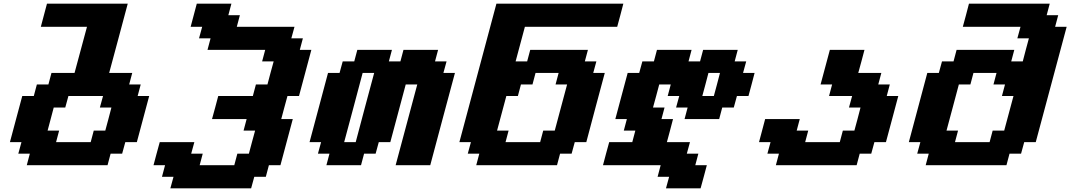

<svg xmlns="http://www.w3.org/2000/svg" viewBox="-20 -895 5798 1040"><path d="M125 0H562.5L579.1 -62.5H641.6L658.7 -125H721.2Q732.4 -166.5 754.6 -249.8Q776.9 -333 788.1 -375H725.6L742.2 -437.5H679.7L696.3 -500H571.3Q588.4 -562.5 621.8 -687.5Q655.3 -812.5 671.9 -875H234.4Q229 -854 217.8 -812.5Q206.5 -771 201.2 -750H451.2Q439.9 -708.5 417.5 -625Q395 -541.5 383.8 -500H258.8L242.2 -437.5H179.7L163.1 -375H100.6Q89.4 -333 67.1 -250Q44.9 -167 33.7 -125H96.2L79.1 -62.5H141.6ZM471.2 -125H283.7L300.3 -187.5H237.8Q243.2 -208 254.4 -249.8Q265.6 -291.5 271 -312.5H333.5L350.6 -375H538.1L521 -312.5H583.5Q578.1 -291.5 567.1 -249.8Q556.2 -208 550.3 -187.5H487.8Z M902.8 125H1340.3L1357.4 62.5H1419.9L1436.5 0H1499Q1510.3 -42 1532.5 -125.2Q1554.7 -208.5 1565.9 -250H1503.4Q1508.8 -270.5 1520 -312.3Q1531.2 -354 1537.1 -375H1599.6Q1610.8 -416.5 1633.1 -500Q1655.3 -583.5 1666.5 -625H1604L1620.6 -687.5H1558.1L1575.2 -750H1262.7L1279.3 -812.5H1216.8L1233.4 -875H1045.9Q1040.5 -854 1029.3 -812.5Q1018.1 -771 1012.7 -750H1075.2L1058.1 -687.5H1120.6L1104 -625H1416.5L1399.9 -562.5H1462.4Q1456.5 -542 1445.3 -500.2Q1434.1 -458.5 1428.7 -437.5H1366.2L1349.6 -375H1162.1Q1156.7 -354 1145.5 -312.3Q1134.3 -270.5 1128.4 -250H1315.9L1299.3 -187.5H1361.8Q1356 -166.5 1344.7 -124.8Q1333.5 -83 1328.1 -62.5H1265.6L1249 0H1061.5L1078.1 -62.5H1015.6L1032.7 -125H845.2Q839.4 -104 828.1 -62.5Q816.9 -21 811.5 0H874L857.4 62.5H919.9Z M2123 0H2310.5Q2332.5 -83 2377.2 -250Q2421.9 -417 2444.3 -500H2381.8L2398.9 -562.5H2336.4L2353 -625H2165.5L2148.9 -562.5H2086.4L2103 -625H1915.5L1898.9 -562.5H1836.4L1819.3 -500H1756.8Q1740.2 -437.5 1706.8 -312.5Q1673.3 -187.5 1656.7 -125H1719.2L1702.1 -62.5H1764.6L1748 0H1935.5L1952.1 -62.5H2014.6L2031.7 -125H2094.2L2177.7 -437.5H2240.2ZM1906.7 -125H1844.2Q1861.3 -187.5 1894.5 -312.5Q1927.7 -437.5 1944.3 -500H2006.8Q1989.7 -437.5 1956.5 -312.5Q1923.3 -187.5 1906.7 -125Z M2559.6 0H2997.1L3013.7 -62.5H3076.2L3093.3 -125H3155.8Q3172.4 -187.5 3205.6 -312.5Q3238.8 -437.5 3255.9 -500H3193.4L3210.4 -562.5H3147.9L3164.6 -625H2852.1L2835.4 -562.5H2772.9L2823.2 -750H3323.2Q3329.1 -770.5 3340.1 -812.5Q3351.1 -854.5 3356.4 -875H2668.9L2468.3 -125H2530.8L2513.7 -62.5H2576.2ZM2905.8 -125H2718.3L2734.9 -187.5H2672.4L2722.7 -375H2785.2L2801.8 -437.5H2864.3L2880.9 -500H3005.9L2989.3 -437.5H3051.8Q3040.5 -396 3018.3 -312.5Q2996.1 -229 2984.9 -187.5H2922.4Z M3587.4 125H3774.9Q3780.8 104 3792 62.5Q3803.2 21 3808.6 0H3746.1L3762.7 -62.5H3700.2L3717.3 -125H3592.3Q3598.1 -145.5 3609.1 -187.3Q3620.1 -229 3625.5 -250H3563L3579.6 -312.5H3517.1Q3522.9 -333 3534.2 -375Q3545.4 -417 3550.8 -437.5H3613.3L3596.7 -375H3659.2L3642.1 -312.5H3704.6L3688 -250H3875.5L3892.1 -312.5H3954.6L3971.7 -375H4034.2Q4040 -395.5 4051 -437.3Q4062 -479 4067.4 -500H4004.9L4022 -562.5H3959.5L3976.1 -625H3788.6L3772 -562.5H3709.5L3726.1 -625H3538.6L3522 -562.5H3459.5L3442.4 -500H3379.9Q3368.7 -458 3346.4 -375Q3324.2 -292 3313 -250H3375.5L3358.9 -187.5H3421.4L3404.8 -125H3279.8Q3273.9 -104 3262.7 -62.5Q3251.5 -21 3246.1 0H3558.6L3542 62.5H3604.5ZM3846.7 -375H3784.2Q3790 -395.5 3801 -437.3Q3812 -479 3817.4 -500H3879.9Q3874.5 -479 3863.5 -437.3Q3852.5 -395.5 3846.7 -375Z M4182.6 0H4620.1L4636.7 -62.5H4699.2L4716.3 -125H4778.8Q4790 -166.5 4812.3 -249.8Q4834.5 -333 4845.7 -375H4783.2L4799.8 -437.5H4737.3L4753.9 -500H4628.9Q4634.8 -520.5 4646 -562.3Q4657.2 -604 4662.6 -625H4475.1L4424.8 -437.5H4487.3L4470.7 -375H4595.7L4578.6 -312.5H4641.1Q4635.7 -291.5 4624.8 -249.8Q4613.8 -208 4607.9 -187.5H4545.4L4528.8 -125H4341.3L4357.9 -187.5H4295.4L4312 -250H4124.5Q4119.1 -229 4107.9 -187.3Q4096.7 -145.5 4091.3 -125H4153.8L4136.7 -62.5H4199.2Z M4994.1 0H5431.6L5448.2 -62.5H5510.7L5527.8 -125H5590.3Q5618.2 -229.5 5674.1 -437.7Q5730 -646 5757.8 -750H5695.3L5711.9 -812.5H5649.4L5666 -875H5228.5Q5223.1 -854 5212.2 -812.5Q5201.2 -771 5195.3 -750H5507.8L5490.7 -687.5H5553.2Q5547.4 -667 5536.4 -625.2Q5525.4 -583.5 5520 -562.5H5457.5L5474.1 -625H5161.6L5145 -562.5H5082.5L5065.4 -500H5002.9Q4986.3 -437.5 4952.9 -312.5Q4919.4 -187.5 4902.8 -125H4965.3L4948.2 -62.5H5010.7ZM5340.3 -125H5152.8L5169.4 -187.5H5106.9Q5118.2 -229 5140.4 -312.3Q5162.6 -395.5 5173.8 -437.5H5236.3L5252.9 -500H5377.9L5361.3 -437.5H5423.8L5407.2 -375H5469.7L5419.4 -187.5H5356.9Z"/></svg>

Font: Faithful 32x
Style: SemiboldOblique
Weight: 400
Foundry: Faithful Resource Pack
Version: Version 1.0; January 27, 2023